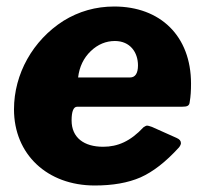

<svg xmlns="http://www.w3.org/2000/svg" viewBox="-20 -560 628 590"><path d="M271 10C326 10 373 2 412 -15C450 -32 489 -62 530 -107C534 -112 536 -117 536 -120C536 -127 532 -132 523 -136L447 -170C439 -173 434 -174 432 -174C429 -174 426 -172 421 -169C381 -126 342 -109 297 -109C238 -109 200 -137 200 -190C200 -218 206 -232 217 -232H539C556 -232 562 -235 563 -247C566 -264 567 -282 567 -303C567 -450 472 -540 331 -540C274 -540 222 -525 175 -496C81 -436 23 -333 23 -224C23 -86 125 10 271 10ZM220 -322C224 -355 237 -382 259 -403C281 -424 306 -434 333 -434C380 -434 404 -399 404 -359C404 -334 395 -322 380 -322Z"/></svg>

Font: Libre Franklin ExtraBold
Style: Italic
Weight: 800
Italic angle: -8°
Designer: Pablo Impallari, Rodrigo Fuenzalida
Foundry: Impallari Type
Version: Version 1.002; ttfautohint (v1.5)